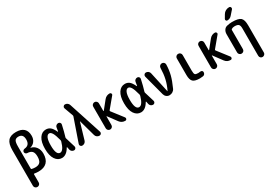

<svg xmlns="http://www.w3.org/2000/svg" viewBox="28 -1851 4444 3157"><g transform="rotate(-30 2250.0 -273.0)"><path d="M166 -519.5V-98.6Q166 -86.9 176.8 -84Q210.9 -76.2 245.1 -76.2Q305.7 -76.2 334 -108.4Q362.3 -140.6 362.3 -214.8Q362.3 -284.2 334 -314.5Q305.7 -344.7 243.2 -346.7Q226.6 -347.7 214.4 -359.9Q202.1 -372.1 202.1 -389.2Q202.1 -406.2 214.4 -418Q226.6 -429.7 245.1 -431.6Q341.8 -440.4 341.8 -547.9Q341.8 -654.3 252 -654.3Q204.1 -654.3 185.1 -626Q166 -597.7 166 -519.5ZM55.7 165V-508.8Q55.7 -631.8 102.5 -686Q149.4 -740.2 253.9 -740.2Q350.6 -740.2 400.4 -693.8Q450.2 -647.5 450.2 -558.6Q450.2 -497.1 418.5 -454.1Q386.7 -411.1 334 -398.4Q333 -398.4 333 -397.5Q333 -395.5 335 -394.5Q395.5 -382.8 433.1 -332.5Q470.7 -282.2 470.7 -209Q470.7 -100.6 416 -45.4Q361.3 9.8 255.9 9.8Q212.9 9.8 176.8 2.9Q166 1 166 11.7V165Q166 188.5 149.9 204.1Q133.8 219.7 110.8 219.7Q87.9 219.7 71.8 204.1Q55.7 188.5 55.7 165Z M716.8 -447.3Q682.6 -447.3 662.1 -401.4Q641.6 -355.5 641.6 -259.8Q641.6 -80.1 716.8 -80.1Q780.3 -80.1 824.2 -233.4Q827.1 -246.1 825.2 -255.9Q795.9 -367.2 771 -407.2Q746.1 -447.3 716.8 -447.3ZM701.2 9.8Q626 9.8 578.6 -59.6Q531.2 -128.9 531.2 -259.8Q531.2 -388.7 577.6 -459.5Q624 -530.3 701.2 -530.3Q748 -530.3 782.7 -503.4Q817.4 -476.6 853.5 -400.4Q857.4 -396.5 861.3 -401.4Q863.3 -413.1 866.7 -437Q870.1 -460.9 872.1 -469.7Q875 -492.2 892.1 -505.9Q909.2 -519.5 930.7 -519.5Q950.2 -519.5 963.4 -504.4Q976.6 -489.3 971.7 -468.8Q944.3 -342.8 917 -255.9Q914.1 -247.1 918 -235.4Q937.5 -175.8 973.6 -51.8Q978.5 -32.2 966.8 -16.1Q955.1 0 934.6 0Q911.1 0 893.6 -14.6Q876 -29.3 871.1 -51.8Q869.1 -61.5 865.7 -79.6Q862.3 -97.7 861.3 -100.6Q860.4 -103.5 856.9 -103.5Q853.5 -103.5 852.5 -101.6Q789.1 9.8 701.2 9.8Z M1090.8 0Q1069.3 0 1057.1 -17.1Q1044.9 -34.2 1051.8 -52.7L1203.1 -489.3Q1206.1 -500 1203.1 -510.7L1142.6 -677.7Q1135.7 -696.3 1147.9 -713.4Q1160.2 -730.5 1179.7 -730.5Q1205.1 -730.5 1225.6 -715.3Q1246.1 -700.2 1252.9 -676.8L1456.1 -53.7Q1462.9 -34.2 1450.7 -17.1Q1438.5 0 1417 0Q1391.6 0 1371.1 -15.1Q1350.6 -30.3 1343.8 -54.7L1257.8 -364.3Q1257.8 -365.2 1255.9 -365.2Q1254.9 -365.2 1254.9 -364.3L1163.1 -53.7Q1156.2 -29.3 1136.2 -14.6Q1116.2 0 1090.8 0Z M1565.4 -54.7V-464.8Q1565.4 -488.3 1581.5 -503.9Q1597.7 -519.5 1619.6 -519.5Q1641.6 -519.5 1657.7 -503.9Q1673.8 -488.3 1673.8 -464.8V-321.3Q1673.8 -318.4 1676.8 -317.9Q1679.7 -317.4 1681.6 -319.3L1802.7 -469.7Q1842.8 -519.5 1906.2 -519.5Q1924.8 -519.5 1933.1 -502.4Q1941.4 -485.4 1928.7 -470.7L1769.5 -279.3Q1761.7 -269.5 1768.6 -260.7L1930.7 -50.8Q1942.4 -35.2 1934.1 -17.6Q1925.8 0 1906.2 0Q1841.8 0 1802.7 -51.8L1680.7 -216.8Q1677.7 -220.7 1674.8 -217.8Q1673.8 -216.8 1673.8 -214.8V-54.7Q1673.8 -31.2 1657.7 -15.6Q1641.6 0 1619.6 0Q1597.7 0 1581.5 -16.1Q1565.4 -32.2 1565.4 -54.7Z M2216.8 -447.3Q2182.6 -447.3 2162.1 -401.4Q2141.6 -355.5 2141.6 -259.8Q2141.6 -80.1 2216.8 -80.1Q2280.3 -80.1 2324.2 -233.4Q2327.1 -246.1 2325.2 -255.9Q2295.9 -367.2 2271 -407.2Q2246.1 -447.3 2216.8 -447.3ZM2201.2 9.8Q2126 9.8 2078.6 -59.6Q2031.2 -128.9 2031.2 -259.8Q2031.2 -388.7 2077.6 -459.5Q2124 -530.3 2201.2 -530.3Q2248 -530.3 2282.7 -503.4Q2317.4 -476.6 2353.5 -400.4Q2357.4 -396.5 2361.3 -401.4Q2363.3 -413.1 2366.7 -437Q2370.1 -460.9 2372.1 -469.7Q2375 -492.2 2392.1 -505.9Q2409.2 -519.5 2430.7 -519.5Q2450.2 -519.5 2463.4 -504.4Q2476.6 -489.3 2471.7 -468.8Q2444.3 -342.8 2417 -255.9Q2414.1 -247.1 2418 -235.4Q2437.5 -175.8 2473.6 -51.8Q2478.5 -32.2 2466.8 -16.1Q2455.1 0 2434.6 0Q2411.1 0 2393.6 -14.6Q2376 -29.3 2371.1 -51.8Q2369.1 -61.5 2365.7 -79.6Q2362.3 -97.7 2361.3 -100.6Q2360.4 -103.5 2356.9 -103.5Q2353.5 -103.5 2352.5 -101.6Q2289.1 9.8 2201.2 9.8Z M2657.2 -70.3 2552.7 -464.8Q2547.9 -486.3 2561 -502.9Q2574.2 -519.5 2594.7 -519.5Q2620.1 -519.5 2639.6 -503.9Q2659.2 -488.3 2664.1 -463.9L2749 -76.2Q2749 -75.2 2750 -75.2Q2752 -75.2 2752 -76.2Q2796.9 -168 2817.9 -258.8Q2838.9 -349.6 2841.8 -465.8Q2842.8 -488.3 2859.4 -503.9Q2876 -519.5 2898.4 -519.5Q2920.9 -519.5 2937 -503.4Q2953.1 -487.3 2952.1 -464.8Q2949.2 -361.3 2926.8 -272.9Q2904.3 -184.6 2850.6 -66.4Q2837.9 -36.1 2809.6 -18.1Q2781.2 0 2748 0Q2715.8 0 2690.9 -19.5Q2666 -39.1 2657.2 -70.3Z M3318.4 9.8Q3224.6 9.8 3188.5 -24.4Q3152.3 -58.6 3152.3 -150.4V-464.8Q3152.3 -488.3 3168.5 -503.9Q3184.6 -519.5 3208 -519.5Q3231.4 -519.5 3247.6 -503.9Q3263.7 -488.3 3263.7 -464.8V-169.9Q3263.7 -112.3 3277.3 -96.2Q3291 -80.1 3337.9 -80.1Q3359.4 -80.1 3377.9 -84Q3394.5 -86.9 3408.2 -77.6Q3421.9 -68.4 3421.9 -50.8Q3421.9 -29.3 3410.2 -13.7Q3398.4 2 3377.9 4.9Q3346.7 9.8 3318.4 9.8Z M3565.4 -54.7V-464.8Q3565.4 -488.3 3581.5 -503.9Q3597.7 -519.5 3619.6 -519.5Q3641.6 -519.5 3657.7 -503.9Q3673.8 -488.3 3673.8 -464.8V-321.3Q3673.8 -318.4 3676.8 -317.9Q3679.7 -317.4 3681.6 -319.3L3802.7 -469.7Q3842.8 -519.5 3906.2 -519.5Q3924.8 -519.5 3933.1 -502.4Q3941.4 -485.4 3928.7 -470.7L3769.5 -279.3Q3761.7 -269.5 3768.6 -260.7L3930.7 -50.8Q3942.4 -35.2 3934.1 -17.6Q3925.8 0 3906.2 0Q3841.8 0 3802.7 -51.8L3680.7 -216.8Q3677.7 -220.7 3674.8 -217.8Q3673.8 -216.8 3673.8 -214.8V-54.7Q3673.8 -31.2 3657.7 -15.6Q3641.6 0 3619.6 0Q3597.7 0 3581.5 -16.1Q3565.4 -32.2 3565.4 -54.7Z M4059.6 -54.7V-402.3Q4059.6 -443.4 4080.6 -476.1Q4101.6 -508.8 4138.7 -517.6Q4185.5 -529.3 4235.4 -530.3Q4357.4 -530.3 4398.9 -493.2Q4440.4 -456.1 4440.4 -349.6V166Q4440.4 188.5 4424.3 204.1Q4408.2 219.7 4386.2 219.7Q4364.3 219.7 4348.6 204.6Q4333 189.5 4333 166V-355.5Q4333 -408.2 4312.5 -428.2Q4292 -448.2 4238.3 -448.2Q4202.1 -448.2 4178.7 -432.6Q4169.9 -426.8 4169.9 -415V-54.7Q4169.9 -31.2 4153.8 -15.6Q4137.7 0 4114.7 0Q4091.8 0 4075.7 -16.1Q4059.6 -32.2 4059.6 -54.7ZM4201.2 -701.2Q4218.8 -731.4 4249.5 -748Q4280.3 -764.6 4315.4 -764.6Q4337.9 -764.6 4345.7 -745.1Q4353.5 -725.6 4339.8 -709L4267.6 -627Q4235.4 -589.8 4184.6 -589.8Q4168.9 -589.8 4161.1 -604.5Q4153.3 -619.1 4161.1 -632.8Z"/></g></svg>

Font: Rounded-X Mgen+ 1mn medium
Style: Regular
Weight: 500
Designer: [Source Han Sans]
Ryoko NISHIZUKA  (kana & ideographs); Paul D. Hunt (Latin, Greek & Cyrillic); Wenlong ZHANG  (bopomofo
Version: Version 1.059.20150602